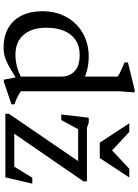

<svg xmlns="http://www.w3.org/2000/svg" viewBox="130 -890 770 1070"><g transform="rotate(90 515.0 -355.0)"><path d="M407 -310Q407 -356.5 377.5 -385.2Q348 -414 285.5 -414Q237 -414 203.2 -391.5Q169.5 -369 152 -327.5Q134.5 -286 134.5 -229Q134.5 -172 153 -133.5Q171.5 -95 205 -75.5Q238.5 -56 285 -56Q326 -56 364.2 -68.2Q402.5 -80.5 440 -105.5V-76Q397.5 -48 368.2 -30.8Q339 -13.5 318.2 -4.8Q297.5 4 281.2 7Q265 10 248 10Q180.5 10 134.8 -17Q89 -44 65.8 -92.8Q42.5 -141.5 42.5 -206Q42.5 -266 62.2 -313.8Q82 -361.5 116.5 -395.2Q151 -429 196.8 -446.8Q242.5 -464.5 294 -464.5Q322.5 -464.5 347.8 -460.2Q373 -456 399 -446.5Q425 -437 454.5 -421L407 -394V-625Q401 -630.5 387.8 -637.2Q374.5 -644 358.5 -651Q342.5 -658 328 -664V-683L481.5 -720.5H495L488.5 -632V-86.5Q493 -82.5 502 -77.2Q511 -72 521.8 -66.8Q532.5 -61.5 543 -57.2Q553.5 -53 561.5 -51V-34L437 8.5H424L407 -78.5ZM614 0V-19.5L896 -432L920.5 -405.5H656.5L719.5 -441L649 -311.5H618L636 -464.5H663.5L693 -454.5H990.5V-435L706 -21.5L689.5 -49.5H925.5L889 -17L970.5 -150H1003.5L968.5 0ZM827 -586H809L920.5 -690.5H969L861 -526H775L667 -690.5H715.5Z"/></g></svg>

Font: Newsreader
Style: Regular
Weight: 400
Designer: Hugues Gentile
Foundry: Production Type
Version: Version 1.003